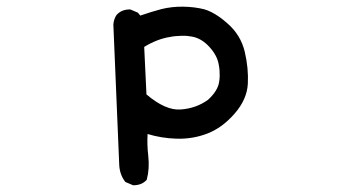

<svg xmlns="http://www.w3.org/2000/svg" viewBox="-20 -419 1040 578"><path d="M379.4 138.2 358.9 129.4 357.4 128.9 356.4 127.4Q348.1 116.7 343.8 103.8Q339.4 90.8 338.9 76.2Q337.9 49.3 321.3 -344.2V-344.7V-345.2Q321.8 -353.5 324.5 -361.3Q327.1 -369.1 332 -375.5L332.5 -376H333Q339.8 -383.3 349.6 -387Q359.4 -390.6 371.1 -390.6H372.1L373.5 -390.1L394 -381.3L395 -380.9L396 -379.9L402.3 -372.1Q436.5 -383.8 465.8 -391.6Q497.6 -399.4 531.5 -398.9Q565.4 -398.4 594.7 -391.1Q605 -388.2 616.2 -382.6Q627.4 -377 639.4 -368.7Q651.4 -360.4 664.6 -348.6Q704.6 -314 716.8 -263.2Q728.5 -213.4 726.1 -167Q723.6 -119.6 686 -76.7Q648.9 -34.2 604.5 -17.1Q560.5 0 511.2 -1.5Q465.8 -2.9 424.3 -15.6Q422.4 16.6 426.3 49.8Q430.7 88.4 421.9 121.6L421.4 123L419.9 124Q413.1 131.3 403.3 135Q393.6 138.7 381.8 138.7H380.9ZM606.4 -118.7Q621.6 -132.8 629.6 -146Q637.7 -159.2 639.6 -171.9Q641.1 -180.7 641.4 -189.5Q641.6 -198.2 640.9 -207.5Q640.1 -216.8 638.2 -226.1Q633.3 -252.9 609.9 -278.3Q586.9 -303.2 559.1 -308.6Q551.8 -310.1 543.9 -310.8Q536.1 -311.5 527.6 -311.3Q519 -311 509.8 -310.3Q500.5 -309.6 490.7 -307.6Q452.6 -301.3 414.1 -277.8L420.9 -134.8Q478.5 -85.9 523.9 -89.4Q570.8 -92.8 606.4 -118.7Z"/></svg>

Font: NaikaiFont
Style: SemiBold
Weight: 600
Version: Version 1.89